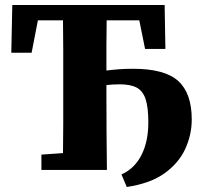

<svg xmlns="http://www.w3.org/2000/svg" viewBox="-20 -677 806 765"><path d="M25 -467 29 -657H636L639 -482H558L535 -596H405Q404 -545 404 -495Q404 -445 404 -396Q427 -399 453.5 -401Q480 -403 510 -403Q637 -403 690.5 -354Q744 -305 744 -201Q744 -140 718 -83.5Q692 -27 635.5 13.5Q579 54 485 68L464 18Q516 -5 543.5 -59Q571 -113 571 -189Q571 -250 560 -282.5Q549 -315 524.5 -328Q500 -341 457 -341Q428 -341 404 -338V-305Q404 -229 404.5 -152.5Q405 -76 406 0H145V-61L231 -67Q232 -126 232 -185.5Q232 -245 232 -304V-353Q232 -414 232 -474.5Q232 -535 231 -596H131L106 -467Z"/></svg>

Font: Source Serif 4 SmText
Style: Bold
Weight: 700
Designer: Frank Grießhammer
Foundry: Adobe
Version: Version 4.005;hotconv 1.1.0;makeotfexe 2.6.0